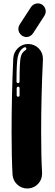

<svg xmlns="http://www.w3.org/2000/svg" viewBox="-20 -1098 321 1119"><path d="M144.6 0.5H139.6Q105 0.5 80.2 -22.8Q55.4 -46 53 -81.2Q47.5 -184.2 47.5 -325.2Q47.5 -545 57.4 -758.9Q59.9 -794.1 84.7 -817.8Q109.4 -841.6 144.1 -841.6H147Q183.2 -839.6 206.7 -814.9Q230.2 -790.1 230.2 -755.4V-750Q219.8 -540.6 219.8 -325.7Q219.8 -185.6 225.2 -91.6V-85.1Q225.2 -52 202.7 -27.2Q180.2 -2.5 144.6 0.5ZM85.1 -613.4Q88.6 -613.4 91.3 -616.1Q94.1 -618.8 94.1 -622.8Q94.1 -730.7 100 -761.4Q103.5 -779.2 110.6 -789.1Q117.8 -799 130.2 -806.9Q133.7 -809.9 133.7 -814.4Q133.7 -817.8 131.4 -820.3Q129.2 -822.8 125.2 -822.8Q122.3 -822.8 119.8 -821.3Q91.6 -805 83.2 -764.9Q76.2 -730.7 76.2 -622.8Q76.2 -618.8 79 -616.1Q81.7 -613.4 85.1 -613.4ZM85.6 -534.2Q89.6 -534.2 91.8 -536.4Q94.1 -538.6 94.1 -542.6V-584.7Q94.1 -587.6 92.1 -590.1Q90.1 -592.6 87.1 -592.6H85.6Q82.2 -592.6 79.7 -590.1Q77.2 -587.6 77.2 -584.2V-543.6Q77.2 -539.6 79.5 -536.9Q81.7 -534.2 85.6 -534.2ZM134.2 -882.2Q120.8 -882.2 108.4 -890.1Q87.1 -905.9 87.1 -928.7Q87.1 -942.6 94.6 -955L160.4 -1056.4Q173.8 -1076.2 197.5 -1078.2H200Q220.8 -1078.2 233.7 -1063.9Q246.5 -1049.5 246.5 -1031.7Q246.5 -1018.8 238.6 -1005.9L172.8 -904Q156.9 -882.2 134.2 -882.2Z"/></svg>

Font: AKL FREE 002
Style: Regular
Weight: 400
Designer: AKL
Foundry: AKL
Version: Version 1.00;August 17, 2024;FontCreator 13.0.0.2675 64-bit